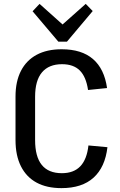

<svg xmlns="http://www.w3.org/2000/svg" viewBox="-20 -962 619 990"><path d="M297 8Q221 8 168.5 -20.5Q116 -49 88 -104.5Q60 -160 60 -240V-464Q60 -542 88 -596.5Q116 -651 169 -679.5Q222 -708 298 -708Q401 -708 459.5 -657.5Q518 -607 532 -508L434 -498Q424 -566 391.5 -598.5Q359 -631 300 -631Q232 -631 196.5 -589Q161 -547 161 -463V-240Q161 -154 195.5 -111.5Q230 -69 299 -69Q360 -69 394 -104.5Q428 -140 436 -212L534 -203Q522 -100 462.5 -46Q403 8 297 8ZM458 -905 325 -747H281L148 -904L184 -942L327 -814H278L422 -942Z"/></svg>

Font: Pathway Extreme SemiCondensed Medium
Style: Regular
Weight: 500
Width: 4
Version: Version 1.001;gftools[0.9.26]